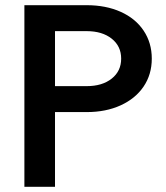

<svg xmlns="http://www.w3.org/2000/svg" viewBox="-20 -720 639 740"><path d="M565 -494Q565 -433 533.5 -386.5Q502 -340 445 -314Q388 -288 314 -288H192V0H74V-700H314Q388 -700 445 -674.5Q502 -649 533.5 -602Q565 -555 565 -494ZM447 -494Q447 -542 410.5 -571Q374 -600 314 -600H192V-388H314Q374 -388 410.5 -417Q447 -446 447 -494Z"/></svg>

Font: MedMera Sans Semibold
Style: Regular
Weight: 600
Designer: Kasper Nordkvist
Foundry: UNCUT.wtf
Version: Version 1.300